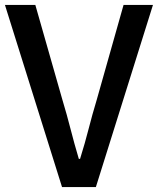

<svg xmlns="http://www.w3.org/2000/svg" viewBox="-22 -757 639 777"><path d="M229 0 -2 -737H121L230 -355Q249 -292 263.5 -235Q278 -178 297 -114H302Q322 -178 336.5 -235Q351 -292 370 -355L478 -737H597L366 0Z"/></svg>

Font: Noto Sans TC Thin Medium
Style: Regular
Weight: 500
Version: Version 2.004-H2;hotconv 1.0.118;makeotfexe 2.5.65603